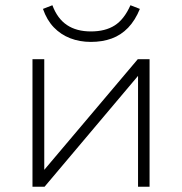

<svg xmlns="http://www.w3.org/2000/svg" viewBox="-20 -713 695 733"><path d="M104 0V-487H149V-54H140L506 -487H551V0H507V-434H516L150 0ZM327 -553Q284 -553 248 -567Q212 -581 185.5 -608.5Q159 -636 144 -679L180 -693Q199 -642 235.5 -617.5Q272 -593 327 -593Q382 -593 418 -616Q454 -639 478 -693L514 -679Q496 -635 469 -607Q442 -579 406.5 -566Q371 -553 327 -553Z"/></svg>

Font: Nunito Sans 10pt SemiExpanded ExtraLight
Style: Regular
Weight: 250
Width: 6
Designer: Vernon Adams
Foundry: Vernon Adams
Version: Version 3.101;gftools[0.9.27]